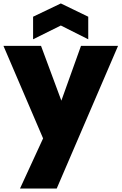

<svg xmlns="http://www.w3.org/2000/svg" viewBox="-25 -827 705 1114"><path d="M487 -730 328 -807 167 -730V-599L328 -679L487 -599ZM331 -243 213 -561H-5L225 -24L91 267H304L660 -561H445Z"/></svg>

Font: Poppins STUK1
Style: Regular
Weight: 400
Designer: Jonny Pinhorn (original), Sammy Jo Hughes (modified version)
Foundry: Type Mafia
Version: Version 1.002;hotconv 1.0.109;makeotfexe 2.5.65596